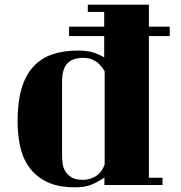

<svg xmlns="http://www.w3.org/2000/svg" viewBox="-20 -729 772 820"><path d="M616 -575V30H674V61H426V29Q397 49 369.5 60Q342 71 302 71Q227 71 179.5 47.5Q132 24 104 -15.5Q76 -55 65.5 -106Q55 -157 55 -212Q55 -293 72 -350.5Q89 -408 122 -444Q155 -480 202.5 -496.5Q250 -513 311 -513Q346 -513 370.5 -507Q395 -501 425 -484V-575H275V-615H425V-678H355V-709H616V-615H705V-575ZM427 -425Q422 -433 414.5 -443Q407 -453 396.5 -461.5Q386 -470 371 -476Q356 -482 335 -482Q290 -482 267.5 -458Q245 -434 245 -379V-70Q245 -54 247 -34.5Q249 -15 258 1Q267 17 285 28Q303 39 335 39Q362 39 387.5 24.5Q413 10 427 -26Z"/></svg>

Font: Cafe24 ClassicType
Style: Regular
Weight: 400
Designer: Cafe24 thkim, hmlim, mnelim & 4IR
Foundry: Cafe24
Version: Version 1.000